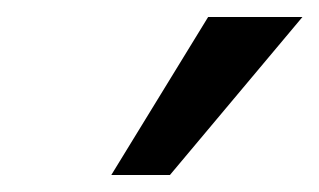

<svg xmlns="http://www.w3.org/2000/svg" viewBox="-20 -715 376 226"><path d="M111 -509 225 -695H336L180 -509Z"/></svg>

Font: Coval
Style: Medium Italic
Weight: 500
Foundry: Context Ltd
Version: Version 001.000